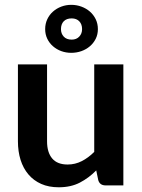

<svg xmlns="http://www.w3.org/2000/svg" viewBox="-20 -786 604 814"><path d="M503 -513V0H427.5Q403 0 396.5 -22.5L388 -63.5Q356.5 -31.5 318.5 -11.8Q280.5 8 229 8Q187 8 154.8 -6.2Q122.5 -20.5 100.5 -46.5Q78.5 -72.5 67.2 -108.2Q56 -144 56 -187V-513H179.5V-187Q179.5 -140 201.2 -114.2Q223 -88.5 266.5 -88.5Q298.5 -88.5 326.5 -102.8Q354.5 -117 379.5 -142V-513ZM171.5 -662.5Q171.5 -685.5 180.5 -704.5Q189.5 -723.5 204.8 -737Q220 -750.5 240 -758Q260 -765.5 282 -765.5Q304.5 -765.5 325 -758Q345.5 -750.5 361 -737Q376.5 -723.5 385.8 -704.5Q395 -685.5 395 -662.5Q395 -640 385.8 -621.5Q376.5 -603 361 -589.8Q345.5 -576.5 325 -569.2Q304.5 -562 282 -562Q260 -562 240 -569.2Q220 -576.5 204.8 -589.8Q189.5 -603 180.5 -621.5Q171.5 -640 171.5 -662.5ZM238.5 -662.5Q238.5 -643.5 250.2 -630.8Q262 -618 284 -618Q304 -618 316 -630.8Q328 -643.5 328 -662.5Q328 -683.5 316 -695.8Q304 -708 284 -708Q262 -708 250.2 -695.8Q238.5 -683.5 238.5 -662.5Z"/></svg>

Font: Lato 2
Style: Bold
Weight: 700
Designer: Lukasz Dziedzic with Adam Twardoch and Botio Nikoltchev
Foundry: tyPoland Lukasz Dziedzic
Version: Version 2.015; 2015-08-06; http://www.latofonts.com/